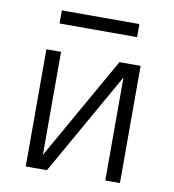

<svg xmlns="http://www.w3.org/2000/svg" viewBox="-79 -769 759 839"><g transform="rotate(10 300.0 -349.5)"><path d="M91 0V-520H156V-63L415 -520H509V0H444V-457L185 0ZM128 -641V-699H472V-641Z"/></g></svg>

Font: Iosevka Aile Custom Light
Style: Regular
Weight: 300
Designer: Belleve Invis
Foundry: Belleve Invis
Version: Version 17.0.2; ttfautohint (v1.8.3)